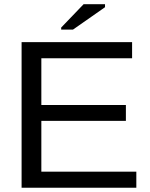

<svg xmlns="http://www.w3.org/2000/svg" viewBox="-20 -887 707 907"><path d="M82 0H624V-76.2H175.3V-315.9H574.7V-391.1H175.3V-611.8H604V-688H82ZM269 -747.1H324.7L476.1 -853V-867.2H375L269 -756.8Z"/></svg>

Font: Arimo
Style: Regular
Weight: 400
Designer: Steve Matteson
Foundry: Monotype Imaging Inc.
Version: Version 1.32